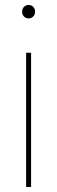

<svg xmlns="http://www.w3.org/2000/svg" viewBox="-20 -752 230 772"><path d="M85 0V-540H105V0ZM113.5 -685.5Q106 -678 95 -678Q84 -678 76.5 -685.5Q69 -693 69 -705Q69 -717 76.5 -724.5Q84 -732 95 -732Q106 -732 113.5 -724.5Q121 -717 121 -705Q121 -693 113.5 -685.5Z"/></svg>

Font: Poppins Thin
Style: Regular
Weight: 250
Designer: Ninad Kale (Devanagari), Jonny Pinhorn (Latin)
Foundry: Indian Type Foundry
Version: Version 3.200;PS 1.000;hotconv 16.6.54;makeotf.lib2.5.65590